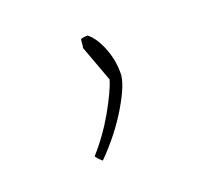

<svg xmlns="http://www.w3.org/2000/svg" viewBox="-55 -149 355 338"><g transform="rotate(-20 122.5 20.0)"><path d="M87 128Q85 127 80.5 122Q76 117 76 116Q102 87 121.5 52.5Q141 18 147 -2L122 -70Q123 -74 123 -77Q123 -80 124 -86Q129 -88 137 -88Q150 -78 159.5 -55Q169 -32 169 -6Q169 14 145.5 53.5Q122 93 87 128Z"/></g></svg>

Font: Labrada Thin
Style: Regular
Weight: 100
Designer: Mercedes Jáuregui
Foundry: Omnibus-Type Team
Version: Version 1.000; ttfautohint (v1.8.4.7-5d5b)